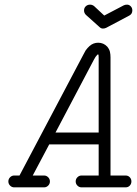

<svg xmlns="http://www.w3.org/2000/svg" viewBox="-20 -809 590 827"><path d="M513 -786Q519 -789 527.5 -789Q536 -789 543 -782Q550 -775 550 -764Q550 -749 537 -742L437 -689Q431 -686 423 -686Q415 -686 408 -693L350 -745Q342 -753 342 -764Q342 -775 349.5 -782Q357 -789 368 -789Q377 -789 385 -783L429 -742ZM331 -2Q321 -2 313.5 -9.5Q306 -17 306 -27.5Q306 -38 313.5 -45.5Q321 -53 331 -53H405V-187H192Q159 -125 121 -53H170Q180 -53 187.5 -45.5Q195 -38 195 -27.5Q195 -17 187.5 -9.5Q180 -2 170 -2H41Q31 -2 23.5 -9.5Q16 -17 16 -27.5Q16 -38 23.5 -45.5Q31 -53 41 -53H64Q335 -566 340 -575.5Q345 -585 349 -592Q357 -603 366 -611Q382 -625 403 -625Q426 -625 442 -608Q451 -597 453.5 -586Q456 -575 456 -562V-53H521Q532 -53 539 -45.5Q546 -38 546 -27.5Q546 -17 539 -9.5Q532 -2 521 -2ZM405 -238V-562Q405 -574 403 -574.5Q401 -575 399 -573Q395 -569 391.5 -564Q388 -559 384 -551Q381 -544 219 -238Z"/></svg>

Font: TT2020Base
Style: Italic
Weight: 400
Italic angle: -15°
Version: Version 0.2.000